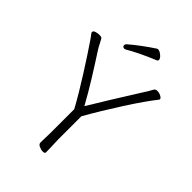

<svg xmlns="http://www.w3.org/2000/svg" viewBox="-255 -991 1110 1110"><g transform="rotate(45 300.0 -436.0)"><path d="M402 -830Q410 -833 410 -841Q410 -853 393 -867Q376 -881 363 -881Q360 -881 356 -879Q318 -854 279 -825Q240 -796 213 -772Q207 -766 207 -760Q207 -745 222 -745Q226 -745 232 -748Q266 -768 308.5 -788.5Q351 -809 402 -830ZM265 -293V-108Q265 -96 264.5 -78Q264 -60 263.5 -43.5Q263 -27 263 -19Q263 -6 279 1.5Q295 9 309 9Q326 9 326 -1Q326 -13 325.5 -33Q325 -53 324 -74Q323 -95 323 -107V-293Q350 -341 384 -397Q418 -453 453 -507.5Q488 -562 519.5 -607Q551 -652 573 -679Q575 -683 575 -684Q575 -692 560.5 -700Q546 -708 532 -708Q516 -708 510 -698Q502 -683 492 -666.5Q482 -650 469 -630Q423 -557 380.5 -488.5Q338 -420 294 -347Q255 -418 209 -492Q163 -566 120 -632Q111 -646 102.5 -663.5Q94 -681 86 -694Q82 -700 64 -700Q50 -700 36 -695.5Q22 -691 22 -681Q22 -675 27 -670Q34 -662 53 -634Q72 -606 99 -565Q126 -524 156 -476.5Q186 -429 214.5 -381.5Q243 -334 265 -293Z"/></g></svg>

Font: Klee One
Style: Regular
Weight: 400
Designer: Fontworks Inc.
Foundry: Fontworks Inc.
Version: Version 1.100